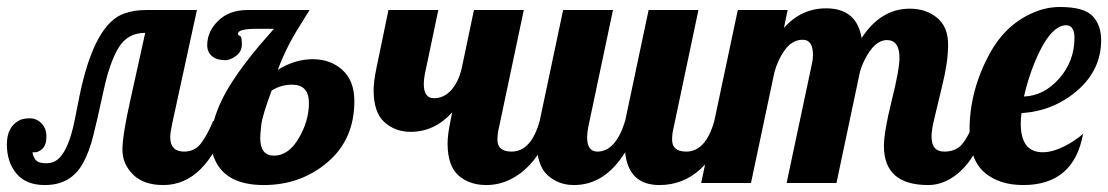

<svg xmlns="http://www.w3.org/2000/svg" viewBox="-58 -529 3203 555"><path d="M600.1 -179.2Q537.1 5.9 414.1 5.9Q356.9 5.9 326.4 -24.7Q295.9 -55.2 295.9 -95.9Q295.9 -136.7 317.9 -235.8L361.8 -434.1Q311.5 -434.1 285.4 -392.1Q259.3 -350.1 241.2 -266.1Q223.1 -182.1 211.4 -136Q199.7 -89.8 182.6 -58.6Q147.9 5.9 71.8 5.9Q17.1 5.9 -10.5 -27.3Q-38.1 -60.5 -38.1 -111.6Q-38.1 -162.6 -2 -181.2Q9.3 -187 28.3 -187Q47.4 -187 61.8 -172.6Q76.2 -158.2 76.2 -134Q76.2 -109.9 64 -98.4Q51.8 -86.9 36.1 -88.9Q36.6 -78.6 44.2 -67.9Q51.8 -57.1 75.4 -57.1Q99.1 -57.1 114.3 -73.2Q141.1 -101.1 157.2 -178.2L171.9 -252Q214.8 -460.9 301.8 -490.2Q330.1 -500 363.8 -500H511.2L440.4 -174.8Q434.1 -146 434.1 -132.8Q434.1 -90.8 474.1 -90.8Q504.4 -90.8 522.5 -114Q540.5 -137.2 558.1 -179.2Z M685.1 -445.8Q629.9 -445.8 629.9 -431.6Q629.9 -427.7 631.6 -427.2Q633.3 -426.8 637.2 -424.1Q641.1 -421.4 641.1 -400.6Q641.1 -379.9 624.3 -367.4Q607.4 -355 593.3 -355Q568.4 -355 554.7 -366.7Q541 -378.4 541 -398.4Q541 -438 572.8 -469Q604.5 -500 657.2 -500H836.9L807.1 -452.1Q768.1 -390.1 745.1 -327.1Q794.4 -357.9 845.9 -357.9Q897.5 -357.9 931.9 -326.7Q966.3 -295.4 966.3 -236.8Q966.3 -126 888.9 -60.1Q811.5 5.9 704.3 5.9Q597.2 5.9 564 -65.4Q552.2 -89.8 552.2 -120.4Q552.2 -150.9 560.1 -179.2Q567.9 -207.5 581.3 -235.8Q594.7 -264.2 612.8 -292Q644.5 -341.3 691.9 -397.5L733.9 -445.8ZM786.1 -284.2Q753.9 -284.2 727.1 -267.1Q700.2 -194.3 697.3 -168.5Q694.3 -142.6 694.3 -129.9Q694.3 -79.1 733.9 -79.1Q775.9 -79.1 805.4 -129.2Q835 -179.2 835 -231.7Q835 -284.2 786.1 -284.2Z M1167 -286.1Q1167 -245.1 1196.5 -245.1Q1226.1 -245.1 1247.6 -270Q1268.6 -294.9 1276.9 -333L1312 -500H1456.1L1384.3 -160.2Q1379.9 -143.1 1379.9 -125Q1379.9 -90.8 1420.9 -90.8Q1477.1 -90.8 1502 -179.2H1543.9Q1506.8 -71.3 1442.4 -25.4Q1398.4 5.9 1348.1 5.9Q1297.9 5.9 1266.6 -22.5Q1235.8 -50.8 1235.8 -113.8Q1235.8 -140.1 1244.1 -179.2L1249 -204.1Q1198.2 -147.9 1128.9 -147.9Q1084 -147.9 1052.7 -176.3Q1022 -204.6 1022 -268.1Q1022 -293.9 1030.3 -333L1064.9 -500H1209L1169.9 -314Q1167 -298.3 1167 -286.1Z M2048.8 -179.2Q1985.4 5.9 1848.1 5.9Q1758.8 5.9 1749 -88.9Q1690.4 5.9 1601.1 5.9Q1556.2 5.9 1524.9 -22.5Q1494.1 -50.8 1494.1 -113.8Q1494.1 -142.1 1502 -179.2L1569.8 -500H1713.9L1642.1 -160.2Q1639.2 -144.5 1639.2 -131.8Q1639.2 -90.8 1668.9 -90.8Q1721.7 -90.8 1749 -179.2L1816.9 -500H1960.9L1889.2 -160.2Q1884.8 -143.1 1884.8 -125Q1884.8 -90.8 1925.8 -90.8Q1981.9 -90.8 2006.8 -179.2Z M2625 5.9Q2497.1 5.9 2497.1 -106.9Q2497.1 -147.9 2519.5 -237.8Q2542 -327.6 2542 -361.8Q2542 -413.1 2505.9 -413.1Q2469.7 -413.1 2441.4 -356Q2433.1 -339.8 2427.7 -320.8L2359.9 0H2215.8L2289.1 -345.2Q2292 -356.9 2292 -370.1Q2292 -414.1 2262.5 -414.1Q2232.9 -414.1 2212.2 -386.5Q2191.4 -358.9 2180.7 -320.8L2112.8 0H1968.8L2074.7 -500H2218.8L2208 -448.2Q2257.8 -504.9 2330.1 -504.9Q2418.5 -504.9 2432.6 -418.9Q2487.8 -503.9 2571.8 -503.9Q2619.1 -503.9 2650.9 -477.5Q2682.6 -451.2 2682.6 -400.4Q2682.6 -349.6 2666 -283.2L2642.6 -185.5Q2634.8 -153.8 2634.8 -133.8Q2634.8 -90.8 2671.4 -90.8Q2705.1 -90.8 2723.1 -112.3Q2741.2 -133.8 2758.8 -179.2H2800.8Q2763.7 -68.8 2707 -24.4Q2668 5.9 2625 5.9Z M2892.6 -171.9Q2892.6 -88.9 2956.1 -88.9Q2983.9 -88.9 3016.4 -105Q3048.8 -121.1 3072.8 -142.1Q3045.9 5.9 2899.9 5.9Q2829.6 5.9 2787.1 -31Q2744.6 -67.9 2744.6 -152.8Q2744.6 -267.1 2802.7 -374Q2847.2 -455.6 2923.8 -490.2Q2963.4 -508.8 3005.9 -508.8Q3075.2 -508.8 3100.1 -482.7Q3125 -456.5 3125 -413.1Q3125 -327.1 3056.4 -267.6Q2987.8 -208 2895 -202.1Q2892.6 -188.5 2892.6 -171.9ZM3047.9 -419.9Q3047.9 -456.1 3022.9 -456.1Q2975.6 -454.1 2931.6 -345.7Q2913.1 -299.3 2901.9 -250Q2959.5 -252 3003.7 -302Q3047.9 -352.1 3047.9 -419.9Z"/></svg>

Font: UVF Lobster12
Style: Regular
Weight: 400
Designer: Pablo Impallari
Foundry: Pablo Impallari. www.impallari.com
Version: Version 1.004